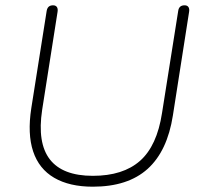

<svg xmlns="http://www.w3.org/2000/svg" viewBox="-20 -696 760 724"><path d="M98 -288 156 -655Q158 -666 164 -671Q170 -676 180 -676Q190 -676 194.5 -669.5Q199 -663 197 -651L139 -282Q120 -157 168 -95Q216 -33 330 -33Q444 -33 508 -89.5Q572 -146 591 -270L652 -655Q655 -676 676 -676Q686 -676 690.5 -669.5Q695 -663 693 -651L632 -261Q611 -126 536.5 -59Q462 8 330 8Q242 8 184.5 -25.5Q127 -59 105 -125Q83 -191 98 -288Z"/></svg>

Font: SN Pro Thin
Style: Italic
Weight: 200
Italic angle: -9°
Designer: Tobias Whetton
Foundry: Supernotes
Version: Version 1.003;Glyphs 3.3 (3324)